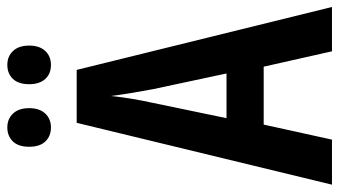

<svg xmlns="http://www.w3.org/2000/svg" viewBox="-226 -722 948 537"><g transform="rotate(-90 248.5 -454.0)"><path d="M373 0 330 -191H168L126 0H0L173 -714H321L497 0ZM267 -501Q261 -533 256 -563.5Q251 -594 248 -619Q243 -566 229 -502L186 -295H311ZM106 -847Q106 -877 121 -892.5Q136 -908 160 -908Q184 -908 199 -892Q214 -876 214 -847Q214 -818 199 -802Q184 -786 160 -786Q136 -786 121 -801.5Q106 -817 106 -847ZM281 -847Q281 -877 296 -892.5Q311 -908 335 -908Q359 -908 374 -892Q389 -876 389 -847Q389 -818 374 -802Q359 -786 335 -786Q310 -786 295.5 -802Q281 -818 281 -847Z"/></g></svg>

Font: Noto Sans Thai ExtCond SemBd
Style: Regular
Weight: 600
Width: 2
Designer: Monotype Design Team
Foundry: Monotype Imaging Inc.
Version: Version 2.002; ttfautohint (v1.8.4.7-5d5b)